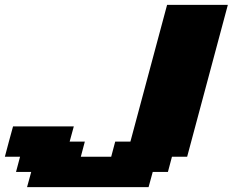

<svg xmlns="http://www.w3.org/2000/svg" viewBox="-20 -645 957 790"><path d="M91.3 125H591.3L608.4 62.5H670.9L687.5 0H750Q777.8 -104 833.7 -312.3Q889.6 -520.5 917.5 -625H667.5L516.6 -62.5H454.1L437.5 0H312.5L329.1 -62.5H266.6L283.7 -125H33.7Q27.8 -104 16.6 -62.5Q5.4 -21 0 0H62.5L45.9 62.5H108.4Z"/></svg>

Font: Faithful 32x
Style: BoldOblique
Weight: 400
Foundry: Faithful Resource Pack
Version: Version 1.0; January 27, 2023